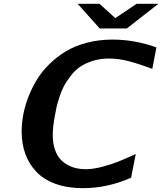

<svg xmlns="http://www.w3.org/2000/svg" viewBox="-20 -958 848 1004"><path d="M93.3 -270Q93.3 -313 101.6 -358.2Q109.9 -403.3 128.2 -450.7Q146.5 -498 172.9 -541.3Q199.2 -584.5 238.5 -623Q277.8 -661.6 325 -689.9Q372.1 -718.3 434.6 -734.6Q497.1 -751 567.9 -751Q685.1 -751 797.9 -710L776.4 -598.1Q706.5 -624 653.8 -637.9Q601.1 -651.9 548.8 -651.9Q502.9 -651.9 463.6 -639.2Q424.3 -626.5 397.7 -607.9Q371.1 -589.4 348.9 -560.3Q326.7 -531.2 314.2 -507.6Q301.8 -483.9 291 -450.9Q280.3 -418 276.6 -401.9Q272.9 -385.7 268.6 -361.8Q255.9 -297.4 255.9 -251.5Q255.9 -210 266.6 -178Q277.3 -146 294.4 -126.7Q311.5 -107.4 335 -95Q358.4 -82.5 380.9 -77.9Q403.3 -73.2 428.2 -73.2Q467.3 -73.2 516.6 -86.4Q565.9 -99.6 600.6 -113.8Q635.3 -127.9 689.9 -152.8L665.5 -28.8Q543 25.9 413.1 25.9Q332.5 25.9 270.5 3.4Q208.5 -19 170.2 -59.6Q131.8 -100.1 112.5 -153.1Q93.3 -206.1 93.3 -270ZM583 -863.3 694.3 -938H808.1L643.1 -809.1H501.5L386.2 -938H500.5Z"/></svg>

Font: Aurulent Sans
Style: BoldItalic
Weight: 700
Italic angle: -11°
Version: Version 2007.05.04